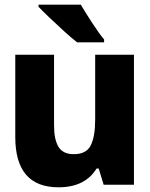

<svg xmlns="http://www.w3.org/2000/svg" viewBox="-20 -786 640 817"><path d="M229 11Q342 11 391 -69H400L421 0H550V-553H385V-277Q385 -206 366.5 -168Q348 -130 294 -130Q248 -130 229 -161Q210 -192 210 -253V-553H45V-203Q45 11 229 11ZM308 -606H423V-618Q404 -640 372 -689Q340 -738 324 -766H144V-757Q160 -740 191 -710.5Q222 -681 254.5 -651.5Q287 -622 308 -606Z"/></svg>

Font: Noto Sans Mono Extra
Style: Regular
Weight: 800
Designer: Monotype Design Team
Foundry: Monotype Imaging Inc.
Version: Version 1.900